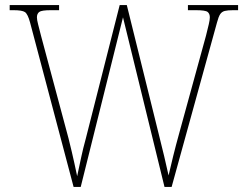

<svg xmlns="http://www.w3.org/2000/svg" viewBox="-20 -734 972 754"><path d="M98 -646Q89 -679 78 -686.5Q67 -694 33 -694H18V-714H212V-694H180Q143 -694 134 -687Q125 -680 125 -666Q125 -656 129.5 -639Q134 -622 141 -594L249 -191Q257 -160 262 -137.5Q267 -115 272 -93.5Q277 -72 283 -42Q292 -84 299 -117Q306 -150 317 -190L450 -714H478L603 -209Q615 -161 624.5 -121.5Q634 -82 642 -45Q649 -76 660 -120.5Q671 -165 683 -208L789 -594Q796 -622 800 -639Q804 -656 804 -666Q804 -680 795.5 -687Q787 -694 749 -694H718V-714H915V-694H896Q874 -694 862.5 -691Q851 -688 844.5 -678Q838 -668 832 -645L654 0H626L463 -666L297 0H269Z"/></svg>

Font: Noto Serif Bengali SemiCondensed Thin
Style: Regular
Weight: 100
Width: 4
Designer: Juan Bruce, Universal Thirst, Indian Type Foundry and the Monotype Design Team.
Foundry: Monotype Imaging Inc.
Version: Version 2.003; ttfautohint (v1.8.4.7-5d5b)